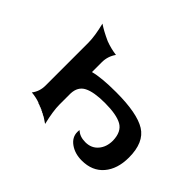

<svg xmlns="http://www.w3.org/2000/svg" viewBox="-89 -468 594 594"><g transform="rotate(45 207.5 -171.5)"><path d="M75 -113V-84Q75 -58 60 -39Q81 -37 97 -31L98 -30L100 -29H102L103 -28H105L106 -27L108 -26H109L111 -25H113L114 -24L116 -23H117L119 -22L120 -21L122 -20H123L125 -19L126 -18L128 -17H129L131 -16L132 -15L134 -14L135 -13H137L138 -12L140 -11L158 1Q147 -45 147 -73V-121Q148 -152 171.5 -164Q195 -176 243 -176Q294 -176 318 -162.5Q342 -149 343 -111Q343 -83 327.5 -65Q312 -47 286 -47Q261 -47 247 -61Q246 -59 246 -52Q246 -29 267 -14Q288 1 318 1Q364 1 389.5 -29Q415 -59 415 -109Q415 -175 375.5 -199.5Q336 -224 244 -224Q180 -224 147 -215V-258Q147 -284 162 -305Q138 -308 114 -317Q83 -331 64 -344Q75 -300 75 -271Z"/></g></svg>

Font: RIT Indira
Style: Bold
Weight: 700
Designer: Sudheer S
Version: 0.9